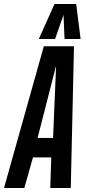

<svg xmlns="http://www.w3.org/2000/svg" viewBox="-54 -935 426 955"><path d="M-34 0 164 -705H314L298 0H196L201 -152H110L67 0ZM133 -249H210L225 -608ZM139 -741 217 -915H325L347 -741H267L262 -861L220 -741Z"/></svg>

Font: Georama ExtraCondensed SemiBold
Style: Italic
Weight: 600
Width: 2
Italic angle: -9°
Designer: Jean-Baptiste Levee
Foundry: Production Type
Version: Version 1.000